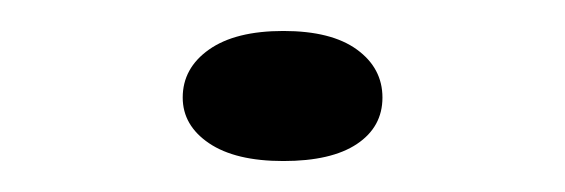

<svg xmlns="http://www.w3.org/2000/svg" viewBox="-20 -392 365 124"><path d="M98 -329Q98 -348 115 -360Q132 -372 163 -372Q194 -372 210.5 -360Q227 -348 227 -329Q227 -310 210.5 -299Q194 -288 163 -288Q132 -288 115 -299.5Q98 -311 98 -329Z"/></svg>

Font: BioRhyme Expanded ExtraLight
Style: Regular
Weight: 275
Width: 7
Designer: Aoife Mooney
Foundry: Aoife Mooney Type
Version: Version 1.001